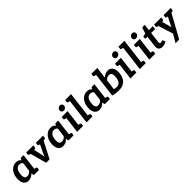

<svg xmlns="http://www.w3.org/2000/svg" viewBox="460 -2596 4616 4616"><g transform="rotate(-45 2768.0 -288.0)"><path d="M183 8Q123 8 84.5 -25.5Q46 -59 30.5 -118Q15 -177 25 -255Q34 -331 68.5 -391.5Q103 -452 157 -487.5Q211 -523 279 -523Q325 -523 356 -507Q387 -491 409 -462L419 -491Q428 -514 453 -514H531L468 0H390Q364 0 361 -23L357 -72Q321 -36 278 -14Q235 8 183 8ZM238 -91Q274 -91 304 -107Q334 -123 360 -152L388 -383Q370 -408 347.5 -418Q325 -428 297 -428Q258 -428 229 -408Q200 -388 181.5 -349.5Q163 -311 156 -255Q146 -175 165.5 -133Q185 -91 238 -91ZM444 0 469 -101 525 -89Q539 -86 545.5 -79Q552 -72 550 -58L543 0Z M786 0 646 -514H751Q765 -514 773.5 -507Q782 -500 784 -490L847 -217Q851 -196 854.5 -173Q858 -150 861 -125Q868 -147 877.5 -170.5Q887 -194 898 -217L1030 -490Q1035 -500 1044.5 -507Q1054 -514 1067 -514H1168L901 0ZM731 -481 735 -514H809L805 -481ZM1011 -481 1015 -514H1090L1085 -481ZM718 -514 693 -413 637 -425Q624 -428 617 -435Q610 -442 612 -456L619 -514ZM864 -514 856 -456Q855 -442 846.5 -435Q838 -428 824 -425L765 -413V-514ZM1049 -514 1023 -413 968 -425Q954 -428 947.5 -435Q941 -442 942 -456L949 -514ZM1194 -514 1187 -456Q1185 -442 1176.5 -435Q1168 -428 1154 -425L1095 -413V-514Z M1359 8Q1299 8 1260.5 -25.5Q1222 -59 1206.5 -118Q1191 -177 1201 -255Q1210 -331 1244.5 -391.5Q1279 -452 1333 -487.5Q1387 -523 1455 -523Q1501 -523 1532 -507Q1563 -491 1585 -462L1595 -491Q1604 -514 1629 -514H1707L1644 0H1566Q1540 0 1537 -23L1533 -72Q1497 -36 1454 -14Q1411 8 1359 8ZM1414 -91Q1450 -91 1480 -107Q1510 -123 1536 -152L1564 -383Q1546 -408 1523.5 -418Q1501 -428 1473 -428Q1434 -428 1405 -408Q1376 -388 1357.5 -349.5Q1339 -311 1332 -255Q1322 -175 1341.5 -133Q1361 -91 1414 -91ZM1620 0 1645 -101 1701 -89Q1715 -86 1721.5 -79Q1728 -72 1726 -58L1719 0Z M1838 0 1901 -514H2028L1965 0ZM1940 0 1966 -101 2021 -89Q2035 -86 2041.5 -79Q2048 -72 2047 -58L2040 0ZM1926 -514 1900 -413 1845 -425Q1831 -428 1824.5 -435Q1818 -442 1819 -456L1826 -514ZM1972 -585Q1940 -585 1919.5 -608Q1899 -631 1902 -663Q1906 -696 1933 -719.5Q1960 -743 1991 -743Q2025 -743 2046 -719.5Q2067 -696 2063 -663Q2060 -631 2032.5 -608Q2005 -585 1972 -585Z M2158 0 2249 -744H2376L2285 0ZM2260 0 2286 -101 2341 -89Q2355 -86 2361.5 -79Q2368 -72 2367 -58L2360 0ZM2274 -744 2249 -643 2193 -655Q2179 -658 2172.5 -665Q2166 -672 2167 -686L2174 -744Z M2593 8Q2533 8 2494.5 -25.5Q2456 -59 2440.5 -118Q2425 -177 2435 -255Q2444 -331 2478.5 -391.5Q2513 -452 2567 -487.5Q2621 -523 2689 -523Q2735 -523 2766 -507Q2797 -491 2819 -462L2829 -491Q2838 -514 2863 -514H2941L2878 0H2800Q2774 0 2771 -23L2767 -72Q2731 -36 2688 -14Q2645 8 2593 8ZM2648 -91Q2684 -91 2714 -107Q2744 -123 2770 -152L2798 -383Q2780 -408 2757.5 -418Q2735 -428 2707 -428Q2668 -428 2639 -408Q2610 -388 2591.5 -349.5Q2573 -311 2566 -255Q2556 -175 2575.5 -133Q2595 -91 2648 -91ZM2854 0 2879 -101 2935 -89Q2949 -86 2955.5 -79Q2962 -72 2960 -58L2953 0Z M3259 8Q3228 8 3192.5 5.5Q3157 3 3120.5 -3Q3084 -9 3052 -20L3141 -744H3267L3231 -451Q3265 -483 3306.5 -502.5Q3348 -522 3398 -522Q3458 -522 3496 -489Q3534 -456 3549.5 -398Q3565 -340 3556 -264Q3546 -186 3512.5 -125Q3479 -64 3416.5 -28Q3354 8 3259 8ZM3279 -87Q3321 -87 3350.5 -106.5Q3380 -126 3399 -165Q3418 -204 3425 -262Q3435 -342 3415 -383.5Q3395 -425 3342 -425Q3305 -425 3276.5 -409.5Q3248 -394 3221 -364L3188 -99Q3216 -92 3236 -89.5Q3256 -87 3279 -87ZM3165 -744 3140 -643 3085 -655Q3071 -658 3064 -665Q3057 -672 3059 -686L3066 -744Z M3651 0 3714 -514H3841L3778 0ZM3753 0 3779 -101 3834 -89Q3848 -86 3854.5 -79Q3861 -72 3860 -58L3853 0ZM3739 -514 3713 -413 3658 -425Q3644 -428 3637.5 -435Q3631 -442 3632 -456L3639 -514ZM3785 -585Q3753 -585 3732.5 -608Q3712 -631 3715 -663Q3719 -696 3746 -719.5Q3773 -743 3804 -743Q3838 -743 3859 -719.5Q3880 -696 3876 -663Q3873 -631 3845.5 -608Q3818 -585 3785 -585Z M3971 0 4062 -744H4189L4098 0ZM4073 0 4099 -101 4154 -89Q4168 -86 4174.5 -79Q4181 -72 4180 -58L4173 0ZM4087 -744 4062 -643 4006 -655Q3992 -658 3985.5 -665Q3979 -672 3980 -686L3987 -744Z M4293 0 4356 -514H4483L4420 0ZM4395 0 4421 -101 4476 -89Q4490 -86 4496.5 -79Q4503 -72 4502 -58L4495 0ZM4381 -514 4355 -413 4300 -425Q4286 -428 4279.5 -435Q4273 -442 4274 -456L4281 -514ZM4427 -585Q4395 -585 4374.5 -608Q4354 -631 4357 -663Q4361 -696 4388 -719.5Q4415 -743 4446 -743Q4480 -743 4501 -719.5Q4522 -696 4518 -663Q4515 -631 4487.5 -608Q4460 -585 4427 -585Z M4738 8Q4670 8 4638 -30Q4606 -68 4615 -135L4650 -421H4599Q4588 -421 4582 -427Q4576 -433 4577 -446L4583 -496L4668 -510L4711 -649Q4718 -670 4741 -670H4807L4787 -509H4922L4911 -421H4777L4742 -143Q4740 -119 4750 -105.5Q4760 -92 4780 -92Q4791 -92 4800.5 -96.5Q4810 -101 4818 -105Q4826 -109 4832 -109Q4842 -109 4848 -98L4879 -37Q4849 -16 4812 -4Q4775 8 4738 8Z M5017 168 5139 -39 4989 -514H5101Q5116 -514 5123.5 -507Q5131 -500 5134 -490L5208 -225Q5211 -213 5214 -199Q5217 -185 5218 -171Q5221 -177 5226 -187.5Q5231 -198 5236 -209Q5241 -220 5244 -226L5377 -490Q5382 -500 5392.5 -507Q5403 -514 5414 -514H5516L5157 141Q5149 154 5139.5 161Q5130 168 5112 168ZM5082 -481 5086 -514H5160L5156 -481ZM5358 -481 5362 -514H5437L5433 -481ZM5069 -514 5044 -413 4988 -425Q4975 -428 4968 -435Q4961 -442 4963 -456L4970 -514ZM5215 -514 5207 -456Q5206 -442 5197.5 -435Q5189 -428 5175 -425L5116 -413V-514ZM5390 -514 5365 -413 5309 -425Q5295 -428 5288.5 -435Q5282 -442 5284 -456L5291 -514ZM5536 -514 5528 -456Q5527 -442 5518.5 -435Q5510 -428 5495 -425L5437 -413L5436 -514Z"/></g></svg>

Font: Aleo
Style: Bold Italic
Weight: 700
Italic angle: -7°
Version: Version 2.001;gftools[0.9.29]